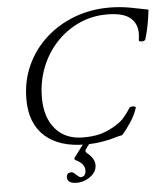

<svg xmlns="http://www.w3.org/2000/svg" viewBox="-59 -728 857 985"><g transform="rotate(-5 370.0 -235.5)"><path d="M357 13Q224 13 150 -53Q76 -119 76 -244Q76 -338 112 -417Q148 -496 211.5 -554Q275 -612 359 -644Q443 -676 540 -676Q566 -676 594 -673.5Q622 -671 649 -666Q672 -662 694.5 -657Q717 -652 740 -648Q736 -610 729 -572.5Q722 -535 711 -498Q707 -488 691.5 -488.5Q676 -489 677 -495Q680 -516 680 -533Q680 -583 643.5 -612.5Q607 -642 525 -642Q447 -642 380 -611Q313 -580 262.5 -525.5Q212 -471 184 -399Q156 -327 156 -244Q156 -143 207.5 -83.5Q259 -24 350 -24Q397 -24 431 -32Q465 -40 500 -59Q544 -82 566 -109Q588 -136 599 -155Q602 -159 610.5 -160Q619 -161 626 -159Q633 -157 631 -151Q619 -114 595.5 -78.5Q572 -43 549 -18Q536 -16 523.5 -12.5Q511 -9 497 -5Q476 1 440 7Q404 13 357 13ZM298 205Q248 205 248 173Q248 149 273 149Q284 149 297 164Q313 178 318 178Q346 178 346 144Q346 111 301 89Q291 84 297 75L355 -2H388L358 37Q349 48 363 59Q400 89 400 123Q400 147 384 165.5Q368 184 344.5 194.5Q321 205 298 205Z"/></g></svg>

Font: Junicode
Style: Italic
Weight: 400
Italic angle: -11°
Designer: Peter S. Baker
Version: Version 2.100; ttfautohint (v1.8.4)